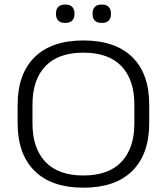

<svg xmlns="http://www.w3.org/2000/svg" viewBox="-20 -834 752 866"><path d="M356 12.5Q212.5 12.5 136 -63.2Q59.5 -139 59.5 -278.5V-361Q59.5 -500.5 136 -576Q212.5 -651.5 356 -651.5Q500.5 -651.5 577 -576Q653.5 -500.5 653 -361V-278.5Q653 -139 576.8 -63.2Q500.5 12.5 356 12.5ZM356 -42.5Q469.5 -42.5 527.8 -104Q586 -165.5 586 -277V-362.5Q586 -474.5 527.8 -535.5Q469.5 -596.5 356 -596.5Q243 -596.5 184.8 -535.5Q126.5 -474.5 126.5 -362.5V-277Q126.5 -165.5 184.8 -104Q243 -42.5 356 -42.5ZM274 -730.5Q253.5 -730.5 243 -741Q232.5 -751.5 232.5 -771V-773.5Q232.5 -792.5 243 -803Q253.5 -813.5 274 -813.5Q295 -813.5 305.5 -803Q316 -792.5 316 -773.5V-771Q316 -751.5 305.5 -741Q295 -730.5 274 -730.5ZM439 -730.5Q418 -730.5 407.8 -741Q397.5 -751.5 397.5 -771V-773.5Q397.5 -792.5 407.8 -803Q418 -813.5 439 -813.5Q459.5 -813.5 470 -803Q480.5 -792.5 480.5 -773.5V-771Q480.5 -751.5 470 -741Q459.5 -730.5 439 -730.5Z"/></svg>

Font: Anek Gujarati SemiExpanded Light
Style: Regular
Weight: 300
Width: 6
Designer: Mrunmayee Ghaisas (Gujarati), Yesha Goshar (Latin)
Foundry: Ek Type
Version: Version 1.003